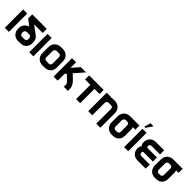

<svg xmlns="http://www.w3.org/2000/svg" viewBox="455 -2718 4649 4649"><g transform="rotate(45 2779.5 -393.0)"><path d="M190 0H50V-628H190V0Z M787 -210Q787 -163 772 -124Q757 -85 729.5 -57.5Q702 -30 663 -15Q624 0 577 0H503Q457 0 418.5 -15.5Q380 -31 352 -59Q324 -87 308.5 -125.5Q293 -164 293 -210V-235Q293 -271 304 -303.5Q315 -336 335.5 -363Q356 -390 384.5 -409.5Q413 -429 448 -438L290 -560V-700H786V-560H492Q543 -523 592 -486.5Q641 -450 692 -413Q721 -392 739.5 -370.5Q758 -349 768.5 -325Q779 -301 783 -273Q787 -245 787 -210ZM647 -210V-235Q647 -267 628 -286Q609 -305 577 -305H503Q473 -305 453 -285Q433 -265 433 -235V-210Q433 -140 503 -140H577Q647 -140 647 -210Z M1027 0H887V-628H1027V0Z M1621 -210Q1621 -163 1606 -124Q1591 -85 1563.5 -57.5Q1536 -30 1497 -15Q1458 0 1411 0H1337Q1291 0 1252.5 -15.5Q1214 -31 1186 -59Q1158 -87 1142.5 -125.5Q1127 -164 1127 -210V-421Q1127 -465 1143 -503.5Q1159 -542 1187.5 -570.5Q1216 -599 1254.5 -615Q1293 -631 1337 -631H1411Q1456 -631 1494.5 -615Q1533 -599 1561 -571Q1589 -543 1605 -504.5Q1621 -466 1621 -421ZM1481 -210V-421Q1481 -453 1462 -472Q1443 -491 1411 -491H1337Q1307 -491 1287 -471Q1267 -451 1267 -421V-210Q1267 -140 1337 -140H1411Q1481 -140 1481 -210Z M2205 -628 1991 -383Q2025 -350 2063.5 -316Q2102 -282 2134.5 -244Q2167 -206 2188.5 -162.5Q2210 -119 2210 -67V0H2070Q2070 -15 2070.5 -30Q2071 -45 2071 -59Q2071 -78 2068 -91Q2065 -104 2058.5 -115Q2052 -126 2042 -136Q2032 -146 2019 -159L1899 -276L1861 -232V0H1721V-630H1861V-439L2025 -628Z M2806 -489H2631V0H2491V-489H2310V-629H2806V-489Z M3397 75H3257V-424Q3257 -494 3187 -494H3116Q3084 -494 3065 -475Q3046 -456 3046 -424V0H2906V-634H3046V-623Q3082 -634 3116 -634H3187Q3232 -634 3270.5 -618Q3309 -602 3337 -574Q3365 -546 3381 -507.5Q3397 -469 3397 -424Z M4030 -631V-491H3945Q3956 -455 3956 -421V-210Q3956 -163 3941 -124Q3926 -85 3898.5 -57.5Q3871 -30 3832 -15Q3793 0 3746 0H3707Q3661 0 3622.5 -15.5Q3584 -31 3556 -59Q3528 -87 3512.5 -125.5Q3497 -164 3497 -210V-421Q3497 -465 3513 -503.5Q3529 -542 3557.5 -570.5Q3586 -599 3624.5 -615Q3663 -631 3707 -631ZM3816 -210V-421Q3816 -453 3797 -472Q3778 -491 3746 -491H3707Q3677 -491 3657 -471Q3637 -451 3637 -421V-210Q3637 -140 3707 -140H3746Q3816 -140 3816 -210Z M4276 0H4136V-628H4276V0ZM4180 -861H4284L4172 -695H4130L4180 -861Z M4420 -313Q4384 -359 4384 -420Q4384 -466 4399.5 -504.5Q4415 -543 4443 -571Q4471 -599 4509.5 -614.5Q4548 -630 4594 -630H4876V-490H4594Q4524 -490 4524 -420Q4524 -402 4536 -393.5Q4548 -385 4565 -385H4876V-245H4560Q4543 -245 4533.5 -233.5Q4524 -222 4524 -206Q4524 -172 4543 -156Q4562 -140 4594 -140H4874V0H4594Q4547 0 4508.5 -15.5Q4470 -31 4442.5 -59Q4415 -87 4399.5 -125.5Q4384 -164 4384 -211Q4384 -238 4393.5 -264.5Q4403 -291 4420 -313Z M5509 -631V-491H5424Q5435 -455 5435 -421V-210Q5435 -163 5420 -124Q5405 -85 5377.5 -57.5Q5350 -30 5311 -15Q5272 0 5225 0H5186Q5140 0 5101.5 -15.5Q5063 -31 5035 -59Q5007 -87 4991.5 -125.5Q4976 -164 4976 -210V-421Q4976 -465 4992 -503.5Q5008 -542 5036.5 -570.5Q5065 -599 5103.5 -615Q5142 -631 5186 -631ZM5295 -210V-421Q5295 -453 5276 -472Q5257 -491 5225 -491H5186Q5156 -491 5136 -471Q5116 -451 5116 -421V-210Q5116 -140 5186 -140H5225Q5295 -140 5295 -210Z"/></g></svg>

Font: CAT North
Style: Regular
Weight: 400
Designer: Peter Wiegel
Foundry: Peter Wiegel
Version: Version 1.000